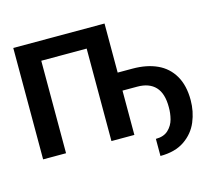

<svg xmlns="http://www.w3.org/2000/svg" viewBox="-119 -859 1337 1177"><g transform="rotate(-15 550.0 -270.5)"><path d="M637.7 -395.5H731.4Q821.8 -395.5 887.7 -365.2Q953.6 -335 990 -272.7Q1026.4 -210.4 1026.4 -117.2Q1026.4 -45.4 999.5 19Q972.7 83.5 912.6 124.8Q852.5 166 758.8 166V57.6Q809.6 57.6 838.1 30.5Q866.7 3.4 876.5 -34.2Q886.2 -71.8 885.7 -109.4Q886.2 -196.3 846.7 -238.8Q807.1 -281.2 731.4 -281.2H637.7V0H492.2V-586.9H204.1V0H58.6V-707H637.7Z"/></g></svg>

Font: Pretendard
Style: Bold
Weight: 700
Designer: Base glyphs from Inter by Rasmus Andersson; Hangeul glyphs from Noto Sans CJK(Source Han Sans) by Jang Soo-young and Kan
Foundry: Kil Hyung-jin
Version: Version 1.309